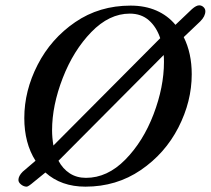

<svg xmlns="http://www.w3.org/2000/svg" viewBox="-20 -685 789 719"><path d="M730 -605 668 -546Q698 -486 698 -407Q698 -305 648 -207.5Q598 -110 507 -48Q416 14 300 14Q209 14 150 -39L107 -4Q86 14 80 14Q69 14 59 6Q49 -2 49 -11Q49 -26 65 -42L113 -83Q71 -149 71 -243Q71 -345 121 -442.5Q171 -540 261.5 -602Q352 -664 469 -664Q523 -664 565.5 -645.5Q608 -627 637 -592L699 -651Q715 -665 726 -665Q735 -665 742 -658.5Q749 -652 749 -643Q749 -624 730 -605ZM175 -197Q175 -170 180 -140L580 -542Q566 -584 537.5 -609Q509 -634 466 -634Q389 -634 322 -565Q255 -496 215 -393Q175 -290 175 -197ZM594 -453Q594 -470 593 -479L199 -83Q215 -53 241 -36Q267 -19 302 -19Q382 -19 449 -87Q516 -155 555 -257Q594 -359 594 -453Z"/></svg>

Font: EB Garamond Medium
Style: Italic
Weight: 500
Italic angle: -17.2°
Designer: Georg Duffner and Octavio Pardo
Foundry: Georg Duffner
Version: Version 1.000